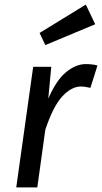

<svg xmlns="http://www.w3.org/2000/svg" viewBox="-20 -819 446 839"><path d="M51 0 125 -527H204L191 -388Q226 -469 269 -504Q312 -539 355 -539Q383 -539 406 -533L375 -435Q352 -441 332 -441Q291 -440 251.5 -397Q212 -354 178 -252L143 0ZM153 -675 355 -799 396 -713 178 -622Z"/></svg>

Font: Yekcdsyqcyvpieeyorgstswgcgt
Style: Regular
Weight: 400
Italic angle: -8°
Designer: Carrois Corporate & Edenspiekermann
Foundry: Carrois Corporate GbR & Edenspiekermann AG
Version: Version 2.001